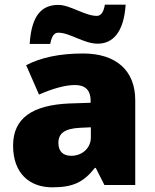

<svg xmlns="http://www.w3.org/2000/svg" viewBox="-20 -792 663 822"><path d="M107 -604H195C203 -647 218 -652 230 -652C279 -652 339 -605 398 -605C462 -605 510 -652 518 -772H429C422 -730 406 -724 394 -724C344 -724 280 -771 230 -771C158 -771 115 -726 107 -604ZM336 -563C236 -563 156 -546 92 -513L147 -387C201 -411 257 -428 301 -428C342 -428 368 -409 368 -360V-352L276 -349C120 -342 36 -287 36 -169C36 -48 108 10 204 10C296 10 339 -14 386 -73H390L427 0H559V-363C559 -491 476 -563 336 -563ZM325 -245 369 -247V-204C369 -157 331 -125 285 -125C252 -125 230 -142 230 -180C230 -220 255 -242 325 -245Z"/></svg>

Font: Noto Sans Canadian Aboriginal Black
Style: Regular
Weight: 900
Designer: Monotype Design Team, Typotheque's Kevin King
Foundry: Monotype Imaging Inc.
Version: Version 2.004